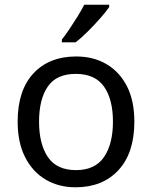

<svg xmlns="http://www.w3.org/2000/svg" viewBox="-20 -786 645 816"><path d="M551 -269Q551 -136 483.5 -63Q416 10 301 10Q230 10 174.5 -22.5Q119 -55 87 -117.5Q55 -180 55 -269Q55 -402 122 -474Q189 -546 304 -546Q377 -546 432.5 -513.5Q488 -481 519.5 -419.5Q551 -358 551 -269ZM146 -269Q146 -174 183.5 -118.5Q221 -63 303 -63Q384 -63 422 -118.5Q460 -174 460 -269Q460 -364 422 -418Q384 -472 302 -472Q220 -472 183 -418Q146 -364 146 -269ZM444 -766V-756Q432 -738 407 -709.5Q382 -681 353.5 -652.5Q325 -624 301 -606H243V-618Q258 -637 275.5 -663Q293 -689 310 -716.5Q327 -744 338 -766Z"/></svg>

Font: Noto IKEA Simplified Chinese
Style: Regular
Weight: 400
Designer: Monotype Design Team
Foundry: Monotype Imaging Inc.
Version: Version 1.100